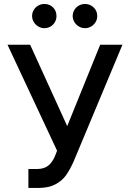

<svg xmlns="http://www.w3.org/2000/svg" viewBox="-20 -931 650 961"><path d="M122.1 -85H164.1Q201.2 -85 222.2 -102.5Q243.2 -120.1 255.9 -151.4L265.6 -176.8L17.6 -707H130.9L316.4 -299.8L481.4 -707H592.8L348.6 -123Q329.6 -80.6 309.8 -53Q290 -25.4 256.1 -7.8Q222.2 9.8 169.9 9.8H122.1ZM140.6 -850.6Q140.6 -867.2 148.9 -881.1Q157.2 -895 171.4 -903.1Q185.5 -911.1 202.1 -911.1Q228.5 -911.1 245.6 -893.8Q262.7 -876.5 262.7 -850.6Q262.7 -834.5 254.9 -820.6Q247.1 -806.6 233.2 -798.3Q219.2 -790 202.1 -790Q186 -790 171.9 -798.3Q157.7 -806.6 149.2 -820.8Q140.6 -835 140.6 -850.6ZM343.8 -850.6Q343.8 -867.2 352.1 -881.1Q360.4 -895 374.5 -903.1Q388.7 -911.1 405.3 -911.1Q431.2 -911.1 449 -893.6Q466.8 -876 466.8 -850.6Q466.8 -834.5 458.5 -820.6Q450.2 -806.6 436 -798.3Q421.9 -790 405.3 -790Q389.2 -790 375 -798.3Q360.8 -806.6 352.3 -820.8Q343.8 -835 343.8 -850.6Z"/></svg>

Font: Pretendard Medium
Style: Regular
Weight: 500
Designer: Base glyphs from Inter by Rasmus Andersson; Hangeul glyphs from Noto Sans CJK(Source Han Sans) by Jang Soo-young and Kan
Foundry: Kil Hyung-jin
Version: Version 1.309